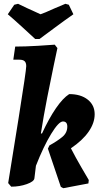

<svg xmlns="http://www.w3.org/2000/svg" viewBox="-20 -974 528 1010"><path d="M240 -209Q280 -231 307 -253Q334 -275 334 -308Q334 -335 311 -335Q289 -335 249 -269.5Q209 -204 169 -102L161 -36Q159 -19 121 -5.5Q83 8 39 8L23 -11Q38 -102 78 -353Q118 -604 118 -626Q118 -644 109.5 -652Q101 -660 82 -660H50L60 -729Q111 -729 179 -733Q247 -737 268 -739L282 -721Q278 -702 263 -631.5Q248 -561 228.5 -461.5Q209 -362 195 -272H201Q238 -352 274.5 -405Q311 -458 344 -479Q405 -479 441.5 -450Q478 -421 478 -373Q478 -327 446 -281Q414 -235 353 -194Q377 -147 407.5 -94.5Q438 -42 447 -27L445 -9L313 16L300 9L232 -192ZM188 -769H165Q150 -783 101.5 -827.5Q53 -872 21 -899L55 -949L75 -954Q87 -949 123 -931Q142 -923 160.5 -914Q179 -905 193 -899Q210 -904 267 -930Q318 -952 324 -954L342 -949L366 -899Q327 -872 267 -827.5Q207 -783 188 -769Z"/></svg>

Font: Alegreya ExtraBold
Style: Italic
Weight: 800
Italic angle: -7°
Designer: Juan Pablo del Peral
Foundry: Huerta Tipografica
Version: Version 2.007; ttfautohint (v1.6)